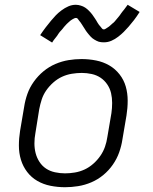

<svg xmlns="http://www.w3.org/2000/svg" viewBox="-20 -775 640 803"><path d="M252 8Q221 8 191 2Q161 -4 136 -18.5Q111 -33 93.5 -56Q76 -79 67.5 -107Q59 -135 59 -166Q59 -197 64 -228L81 -328Q85 -355 94.5 -382Q104 -409 121.5 -433.5Q139 -458 162 -477Q185 -496 212 -507.5Q239 -519 266.5 -523.5Q294 -528 321 -528Q352 -528 382 -522Q412 -516 437 -501.5Q462 -487 480 -464Q498 -441 506 -413Q514 -385 514 -354Q514 -323 509 -292L492 -192Q488 -165 478.5 -138Q469 -111 452 -86.5Q435 -62 412 -43Q389 -24 362 -12.5Q335 -1 307 3.5Q279 8 252 8ZM252 -50Q272 -50 293 -53.5Q314 -57 333.5 -66Q353 -75 370 -90Q387 -105 399.5 -123Q412 -141 419 -161Q426 -181 429 -202L446 -302Q449 -323 449 -344.5Q449 -366 444.5 -385.5Q440 -405 428.5 -422Q417 -439 400.5 -450Q384 -461 363.5 -465.5Q343 -470 322 -470Q302 -470 280.5 -466.5Q259 -463 239.5 -454Q220 -445 203 -430Q186 -415 173.5 -397Q161 -379 154.5 -359Q148 -339 144 -318L128 -218Q124 -197 124 -175.5Q124 -154 129 -134.5Q134 -115 145 -98Q156 -81 172.5 -70Q189 -59 210 -54.5Q231 -50 252 -50ZM198 -597 148 -628Q160 -646 171.5 -661Q183 -676 193.5 -688.5Q204 -701 213.5 -711Q223 -721 237 -731.5Q251 -742 266 -748.5Q281 -755 297 -755Q303 -755 308 -754Q313 -753 318 -751.5Q323 -750 327.5 -748Q332 -746 336.5 -743Q341 -740 344.5 -737Q348 -734 352 -730Q356 -726 359.5 -722Q363 -718 366 -714Q369 -710 371.5 -706Q374 -702 377 -698Q380 -694 382.5 -689.5Q385 -685 388 -680Q391 -675 394 -671Q397 -667 400 -664Q403 -661 406 -656.5Q409 -652 414 -652Q418 -652 421.5 -654.5Q425 -657 428.5 -659Q432 -661 436 -664Q440 -667 444 -671Q448 -675 450 -676.5Q452 -678 454.5 -680Q457 -682 459.5 -685Q462 -688 464.5 -691Q467 -694 469.5 -697Q472 -700 475 -703.5Q478 -707 481 -711Q484 -715 486.5 -719Q489 -723 492.5 -727Q496 -731 499.5 -735.5Q503 -740 506.5 -745Q510 -750 514 -755L564 -725Q552 -706 540.5 -691Q529 -676 518 -663.5Q507 -651 497.5 -641.5Q488 -632 474.5 -621.5Q461 -611 446 -604.5Q431 -598 415 -598Q409 -598 403.5 -598.5Q398 -599 393 -600.5Q388 -602 383.5 -604.5Q379 -607 374.5 -609.5Q370 -612 366.5 -615Q363 -618 359 -622Q355 -626 352 -630Q349 -634 345.5 -638Q342 -642 339.5 -646Q337 -650 334.5 -654Q332 -658 329 -662.5Q326 -667 323 -672Q320 -677 317 -681Q314 -685 311 -688.5Q308 -692 305.5 -696Q303 -700 298 -700Q294 -700 290 -698Q286 -696 282.5 -694Q279 -692 275 -689Q271 -686 267 -682Q263 -678 261 -676.5Q259 -675 257 -672.5Q255 -670 252.5 -667.5Q250 -665 247.5 -662Q245 -659 242.5 -655.5Q240 -652 236.5 -648.5Q233 -645 230 -641.5Q227 -638 224.5 -634Q222 -630 219 -625.5Q216 -621 212 -616.5Q208 -612 204.5 -607Q201 -602 198 -597Z"/></svg>

Font: Iosevka Light Extended
Style: Italic
Weight: 300
Width: 7
Italic angle: -9°
Monospace: yes
Designer: Belleve Invis
Foundry: Belleve Invis
Version: Version 32.5.0; ttfautohint (v1.8.4)